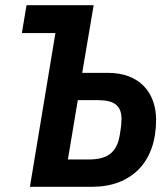

<svg xmlns="http://www.w3.org/2000/svg" viewBox="-20 -718 640 738"><path d="M193 -591H64L82 -698H340L296 -438H394Q440 -438 475 -424.5Q510 -411 533 -387Q556 -363 568 -330Q580 -297 580 -258Q580 -197 563 -149Q546 -101 514 -68Q482 -35 436.5 -17.5Q391 0 334 0H95ZM322 -105Q376 -105 404 -127Q432 -149 440 -197L443 -216Q445 -227 446 -238.5Q447 -250 447 -261Q447 -299 425.5 -316Q404 -333 359 -333H279L241 -105Z"/></svg>

Font: IBM Plex Mono SemiBold
Style: Italic
Weight: 600
Italic angle: -9°
Monospace: yes
Designer: Mike Abbink, Paul van der Laan, Pieter van Rosmalen
Foundry: Bold Monday
Version: Version 2.3